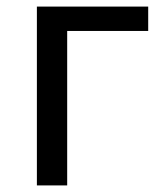

<svg xmlns="http://www.w3.org/2000/svg" viewBox="-20 -563 499 583"><path d="M92 -543H430V-469H184V0H92Z"/></svg>

Font: Merged Yaku Han JP
Style: Regular
Weight: 400
Designer: Ryoko NISHIZUKA 西塚涼子 (kana, bopomofo & ideographs); Paul D. Hunt (Latin, Greek & Cyrillic); Sandoll Communications 산돌커뮤니
Foundry: Adobe
Version: Version 2.004